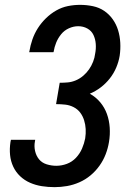

<svg xmlns="http://www.w3.org/2000/svg" viewBox="-20 -763 540 791"><path d="M205 8Q178 8 152.5 4Q127 0 104 -10Q81 -20 63 -37Q45 -54 34.5 -76.5Q24 -99 21.5 -124.5Q19 -150 23 -177L25 -187H125L124 -181Q120 -161 124.5 -141Q129 -121 141 -106.5Q153 -92 172.5 -86Q192 -80 212 -80Q234 -80 255.5 -88Q277 -96 293 -113Q309 -130 318 -151Q327 -172 331 -193Q334 -213 333 -231.5Q332 -250 326.5 -267.5Q321 -285 310.5 -299Q300 -313 283.5 -321.5Q267 -330 248.5 -332Q230 -334 211 -334L226 -422Q243 -422 259.5 -423.5Q276 -425 292.5 -432Q309 -439 323 -451Q337 -463 347 -477.5Q357 -492 363.5 -508.5Q370 -525 372 -542Q376 -562 374.5 -582Q373 -602 365 -619Q357 -636 340 -645.5Q323 -655 302 -655Q283 -655 264 -646.5Q245 -638 232 -622Q219 -606 211.5 -587.5Q204 -569 201 -550L200 -548H100L101 -551Q105 -576 113.5 -600.5Q122 -625 136 -647Q150 -669 169.5 -688Q189 -707 212 -720Q235 -733 260 -738Q285 -743 310 -743Q337 -743 363 -737.5Q389 -732 409.5 -718Q430 -704 444.5 -683.5Q459 -663 466.5 -638.5Q474 -614 475.5 -587Q477 -560 473 -533Q469 -509 459 -485Q449 -461 432.5 -440Q416 -419 395 -403Q374 -387 350 -377Q375 -363 393 -341.5Q411 -320 420.5 -293.5Q430 -267 432 -237.5Q434 -208 429 -178Q425 -153 415.5 -128Q406 -103 390 -80.5Q374 -58 353 -40.5Q332 -23 307 -12Q282 -1 256 3.5Q230 8 205 8Z"/></svg>

Font: Iosevka Semibold Oblique
Style: Regular
Weight: 600
Italic angle: -9°
Monospace: yes
Designer: Belleve Invis
Foundry: Belleve Invis
Version: Version 32.5.0; ttfautohint (v1.8.4)